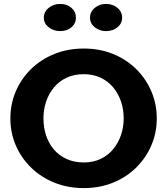

<svg xmlns="http://www.w3.org/2000/svg" viewBox="-20 -948 854 981"><path d="M408 13Q327 13 258.5 -14.5Q190 -42 139.5 -91Q89 -140 61 -204.5Q33 -269 33 -343Q33 -417 61 -482Q89 -547 139.5 -596Q190 -645 258.5 -672.5Q327 -700 408 -700Q489 -700 557 -672.5Q625 -645 675 -596Q725 -547 753 -482Q781 -417 781 -343Q781 -269 753 -204.5Q725 -140 675 -91Q625 -42 557 -14.5Q489 13 408 13ZM408 -118Q456 -118 494 -136Q532 -154 558 -185.5Q584 -217 598 -257.5Q612 -298 612 -343Q612 -389 598 -430Q584 -471 558 -502Q532 -533 494 -551Q456 -569 408 -569Q359 -569 320.5 -551Q282 -533 255.5 -501Q229 -469 215.5 -428.5Q202 -388 202 -343Q202 -297 215.5 -256Q229 -215 255.5 -184Q282 -153 320.5 -135.5Q359 -118 408 -118ZM521 -789Q489 -789 464.5 -808.5Q440 -828 440 -857Q440 -888 464.5 -908Q489 -928 521 -928Q556 -928 580 -908Q604 -888 604 -857Q604 -828 580 -808.5Q556 -789 521 -789ZM287 -789Q254 -789 229 -808.5Q204 -828 204 -857Q204 -888 229 -908Q254 -928 287 -928Q322 -928 345 -908Q368 -888 368 -857Q368 -828 345 -808.5Q322 -789 287 -789Z"/></svg>

Font: BioRhyme ExtraBold ExtraBold
Style: Regular
Weight: 800
Version: Version 1.600;gftools[0.9.33]